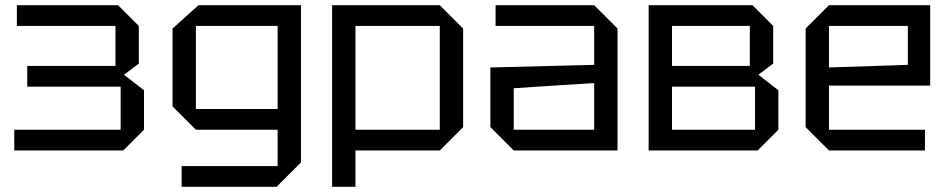

<svg xmlns="http://www.w3.org/2000/svg" viewBox="-20 -580 3660 740"><path d="M535 -80 455 0H35V-80H445V-246H85V-326H425V-480H45V-560H435L515 -480V-335L458 -292L535 -232Z M680 140V60H1050V-80H735L645 -170V-470L745 -560H1140V46L1046 140ZM735 -480V-160H1050V-480Z M1260 140V-560H1675L1765 -470V-90L1675 0H1350V140ZM1675 -480H1350V-80H1675Z M1870 -90V-320L2270 -330V-480H1890V-560H2270L2360 -470V0H1960ZM1960 -240V-80H2270V-260Z M2480 -560V0H2900L2980 -80V-232L2903 -292L2960 -335V-480L2880 -560ZM2570 -326V-480H2870V-326ZM2570 -80V-246H2890V-80Z M3085 -90V-470L3175 -560H3565V-250H3175V-80H3545V0H3175ZM3175 -320 3479 -330V-480H3175Z"/></svg>

Font: Tektur
Style: Regular
Weight: 400
Designer: Adam Jagosz
Foundry: Adam Jagosz
Version: Version 1.005;gftools[0.9.30]